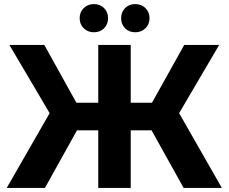

<svg xmlns="http://www.w3.org/2000/svg" viewBox="-20 -920 1119 940"><path d="M722 -282H620V0H461V-282H357L200 0H13L223 -366L26 -700H197L354 -417H461V-700H620V-417H724L882 -700H1053L857 -366L1066 0H879ZM370 -831Q370 -861 390 -880.5Q410 -900 440 -900Q470 -900 489.5 -880.5Q509 -861 509 -831Q509 -801 489.5 -781.5Q470 -762 440 -762Q410 -762 390 -781.5Q370 -801 370 -831ZM573 -831Q573 -861 592.5 -880.5Q612 -900 642 -900Q672 -900 692 -880.5Q712 -861 712 -831Q712 -801 692 -781.5Q672 -762 642 -762Q612 -762 592.5 -781.5Q573 -801 573 -831Z"/></svg>

Font: APTA Sans Regular
Style: Bold Italic
Weight: 700
Version: Version 7.200